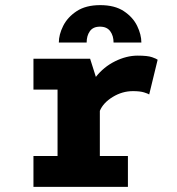

<svg xmlns="http://www.w3.org/2000/svg" viewBox="-20 -729 690 749"><path d="M110.5 0V-120.5H204.5V-379.5H110.5V-500H331.5L354 -429Q384.5 -468 429 -490Q473.5 -512 517 -512Q556 -512 573.5 -505.8Q591 -499.5 595 -496L562 -360.5Q558 -363.5 542.2 -368.5Q526.5 -373.5 498.5 -373.5Q457 -373.5 419.8 -350.8Q382.5 -328 369.5 -296.5V-120.5H479V0ZM371 -709Q427.5 -709 463 -685.5Q498.5 -662 515 -628Q531.5 -594 531.5 -563H423Q423 -589.5 410 -607.2Q397 -625 370 -625Q343 -625 330.5 -607.2Q318 -589.5 318 -563H209.5Q209.5 -594 226.5 -628Q243.5 -662 279.2 -685.5Q315 -709 371 -709Z"/></svg>

Font: Trispace
Style: Bold
Weight: 700
Designer: Tyler Finck
Foundry: Etcetera Type Company
Version: Version 1.210; ttfautohint (v1.8.3)